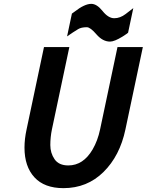

<svg xmlns="http://www.w3.org/2000/svg" viewBox="-20 -954 757 991"><path d="M307.6 17.1Q209 17.1 157.7 -38.8Q106.4 -94.7 106.4 -191.9Q106.4 -236.8 117.2 -286.1L207 -710.9H337.9L248 -286.1Q239.7 -246.1 239.7 -205.1Q239.7 -164.1 261.7 -132.1Q283.7 -100.1 332.5 -100.1Q409.7 -100.1 458 -182.6Q484.4 -228 496.6 -286.1L586.4 -710.9H717.3L627.4 -286.1Q598.6 -149.4 514.2 -66.2Q429.7 17.1 307.6 17.1ZM351.1 -883.8Q354.5 -885.7 364.7 -893.6Q416.5 -934.1 451.2 -934.1Q480 -934.1 509.5 -897Q539.1 -859.9 569.8 -859.9Q600.1 -859.9 628.4 -881.6Q656.7 -903.3 668 -912.1L641.1 -785.2Q636.2 -780.3 612.3 -765.1Q570.3 -739.3 547.9 -739.3Q510.3 -739.3 478 -776.4Q446.3 -813.5 428.2 -813.5Q399.4 -813.5 383.1 -803.5Q366.7 -793.5 355.5 -786.1Q332.5 -770 326.2 -766.1Z"/></svg>

Font: Tuffy
Style: BoldItalic
Weight: 700
Italic angle: -12°
Designer: Thatcher Ulrich, Karoly Barta, Michael Everson
Version: Version 001.271